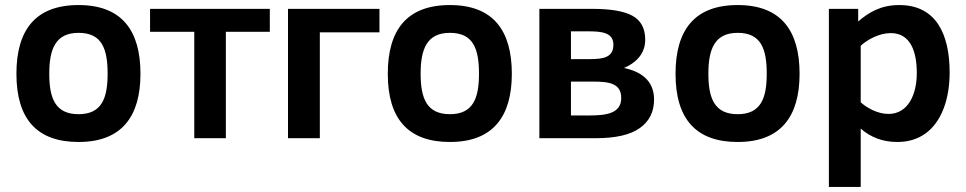

<svg xmlns="http://www.w3.org/2000/svg" viewBox="-20 -547 3824 760"><path d="M291 -527C119.1 -527 45 -426.9 45 -255C45 -75 127 15 291 15C461.1 15 536 -85.2 536 -255C536 -426.4 462 -527 291 -527ZM291 -95C199.6 -95 175 -157.1 175 -255C175 -352.7 199.7 -417 291 -417C383.1 -417 406 -354.4 406 -255C406 -157 381.9 -95 291 -95Z M1048 -421V-512H574V-421H749V0H874V-421Z M1120 -512V0H1246V-419H1482V-512Z M1761 -527C1589.1 -527 1515 -426.9 1515 -255C1515 -75 1597 15 1761 15C1931.1 15 2006 -85.2 2006 -255C2006 -426.4 1932 -527 1761 -527ZM1761 -95C1669.6 -95 1645 -157.1 1645 -255C1645 -352.7 1669.7 -417 1761 -417C1853.1 -417 1876 -354.4 1876 -255C1876 -157 1851.9 -95 1761 -95Z M2450 -278C2492.3 -295.9 2534 -330.1 2534 -390C2534 -434 2517.5 -465.3 2484.5 -484C2451.5 -502.7 2397.7 -512 2323 -512H2115V0H2339C2417 0 2474.8 -13.3 2512.5 -40C2550.2 -66.7 2569 -104.3 2569 -153C2569 -229.8 2514.9 -264.3 2450 -278ZM2314 -313H2240V-423H2309C2362.5 -423 2408 -417.8 2408 -370C2408 -321 2371.3 -313 2314 -313ZM2313 -90H2240V-224H2329C2392.4 -224 2439 -216.5 2439 -159C2439 -97.5 2378.7 -90 2313 -90Z M2900 -527C2728.1 -527 2654 -426.9 2654 -255C2654 -75 2736 15 2900 15C3070.1 15 3145 -85.2 3145 -255C3145 -426.4 3071 -527 2900 -527ZM2900 -95C2808.6 -95 2784 -157.1 2784 -255C2784 -352.7 2808.7 -417 2900 -417C2992.1 -417 3015 -354.4 3015 -255C3015 -157 2990.9 -95 2900 -95Z M3540 -527C3466.5 -527 3419.2 -498.2 3377 -462V-512H3261V193H3387V-38C3427 -2.7 3475.3 15 3532 15C3574.7 15 3611.5 4 3642.5 -18C3705.2 -62.5 3739 -151.6 3739 -260C3739 -413.9 3683.9 -527 3540 -527ZM3497 -96C3453.1 -96 3410.9 -120.5 3387 -142V-366C3412.9 -389.7 3459.5 -416 3506 -416C3583.9 -416 3609 -343 3609 -258C3609 -174 3575.2 -96 3497 -96Z"/></svg>

Font: Fog Sans
Style: Bold
Weight: 700
Foundry: Intel Corporation
Version: Version 1.00